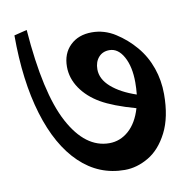

<svg xmlns="http://www.w3.org/2000/svg" viewBox="-71 -695 770 756"><g transform="rotate(-10 313.5 -317.0)"><path d="M572.3 -279.3Q572.3 -187 541.5 -126.7Q510.7 -66.4 464.1 -39.1Q417.5 -11.7 368.7 -11.7Q265.6 -11.7 189.7 -84.5Q113.8 -157.2 73 -292Q32.2 -426.8 32.2 -608.9L83.5 -621.6Q103 -365.7 167.2 -245.8Q231.4 -126 327.1 -126Q370.6 -126 404.8 -156.2Q439 -186.5 455.6 -243.2Q366.2 -268.1 317.9 -296.1Q269.5 -324.2 241.9 -364.7Q214.4 -405.3 214.4 -451.2Q214.4 -503.9 247.3 -535.9Q280.3 -567.9 334 -567.9Q383.8 -567.9 427.2 -540.3Q470.7 -512.7 504.2 -473.1Q537.6 -433.6 554.9 -383.8Q572.3 -334 572.3 -279.3ZM466.3 -295.9Q468.8 -321.3 468.8 -344.2Q468.8 -406.7 446.8 -446.8Q424.8 -486.8 390.1 -486.8Q362.8 -486.8 346.7 -468.3Q330.6 -449.7 330.6 -420.4Q330.6 -381.3 367.2 -349.1Q403.8 -316.9 466.3 -295.9Z"/></g></svg>

Font: Noto Serif Devanagari
Style: Bold
Weight: 700
Designer: Monotype Design Team
Foundry: Monotype Imaging Inc.
Version: Version 1.01